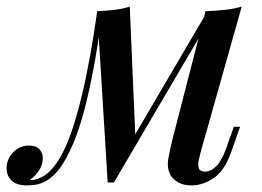

<svg xmlns="http://www.w3.org/2000/svg" viewBox="-83 -549 795 583"><path d="M526 -86Q524 -76 520.5 -62.5Q517 -49 520.5 -38.5Q524 -28 540 -28Q559 -28 577 -48Q595 -68 612 -122L627 -164H646L620 -90Q599 -30 565.5 -8Q532 14 499 14Q476 14 460.5 6Q445 -2 436 -15Q423 -37 428 -66.5Q433 -96 441 -127L541 -515Q571 -516 599 -519Q627 -522 651 -529ZM224 -485Q213 -404 200 -335.5Q187 -267 172 -211Q157 -155 139 -112.5Q121 -70 101 -41.5Q81 -13 56 1Q40 10 24.5 12Q9 14 -1 14Q-32 14 -47.5 -0.5Q-63 -15 -63 -38Q-63 -66 -43 -86.5Q-23 -107 5 -107Q26 -107 36.5 -96Q47 -85 47 -68Q47 -49 35.5 -31.5Q24 -14 7 -2Q8 -2 9 -2Q10 -2 11 -2Q31 -3 52 -16Q78 -34 98.5 -69Q119 -104 135.5 -153Q152 -202 166 -261Q180 -320 191.5 -384.5Q203 -449 212 -514ZM244 5 212 -515Q238 -516 264 -519Q290 -522 311 -529L328 -134L263 5ZM273 -48 544 -510 559 -499 263 5Z"/></svg>

Font: Playfair Display Medium
Style: Italic
Weight: 500
Italic angle: -14°
Designer: Claus Eggers Sørensen
Foundry: Claus Eggers Sørensen
Version: Version 1.203